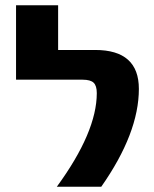

<svg xmlns="http://www.w3.org/2000/svg" viewBox="-20 -710 584 730"><path d="M196 0Q348 -208 348 -356Q348 -384 336 -395.5Q324 -407 294 -407H41V-690H201V-520H342Q508 -520 508 -372Q508 -204 365 0Z"/></svg>

Font: M PLUS 1p ExtraBold
Style: Regular
Weight: 800
Version: Version 1.062